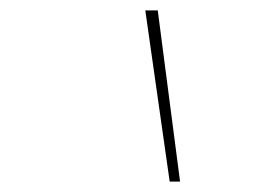

<svg xmlns="http://www.w3.org/2000/svg" viewBox="-20 -792 540 370"><path d="M307 -442 260 -772H284L327 -442Z"/></svg>

Font: Iosevka Term Curly Thin
Style: Italic
Weight: 100
Italic angle: -9°
Designer: Belleve Invis
Foundry: Belleve Invis
Version: Version 32.3.0